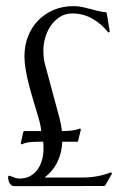

<svg xmlns="http://www.w3.org/2000/svg" viewBox="-20 -620 402 640"><path d="M187.5 -147.5Q186.5 -112.3 171.9 -81.3Q157.2 -50.3 128.9 -28.3H256.8Q280.3 -28.3 303.7 -32.5Q327.1 -36.6 349.1 -45.4L352.5 -43.9L353.5 -41.5L330.6 -2L327.6 0L27.3 0.5Q21.5 0.5 17.6 -2.9Q13.7 -6.3 11.2 -11.2Q8.8 -16.1 7.8 -21.7Q6.8 -27.3 6.8 -31.7L10.7 -34.7Q19 -31.7 27.3 -28.3Q35.6 -24.9 44.9 -24.9Q65.9 -24.9 81.1 -33.4Q96.2 -42 106 -56.2Q115.7 -70.3 120.4 -88.1Q125 -106 125 -124.5Q125 -130.4 124.8 -136Q124.5 -141.6 124 -147.5H109.4Q95.2 -147.5 80.8 -146.2Q66.4 -145 53.2 -139.2H50.3L49.3 -142.6L58.1 -181.6L61 -183.1H117.2Q116.2 -200.2 110.8 -218.5Q105.5 -236.8 100.6 -253.4Q94.7 -273.4 87.9 -296.1Q81.1 -318.8 75.2 -342.3Q69.3 -365.7 65.4 -388.9Q61.5 -412.1 61.5 -432.6Q61.5 -468.3 73.5 -498.8Q85.4 -529.3 107.2 -551.8Q128.9 -574.2 158.9 -586.9Q189 -599.6 225.1 -599.6Q239.3 -599.6 252.7 -596.9Q266.1 -594.2 279.5 -590.6Q293 -586.9 306.4 -583.5Q319.8 -580.1 334 -579.1L335.9 -575.7L345.7 -516.1Q346.2 -514.6 344.7 -513.4Q343.3 -512.2 342.3 -511.7L340.8 -512.2Q318.8 -540 288.1 -557.6Q257.3 -575.2 221.2 -575.2Q197.8 -575.2 179.7 -563.7Q161.6 -552.2 149.4 -534.4Q137.2 -516.6 130.9 -494.9Q124.5 -473.1 124.5 -452.6Q124.5 -440.4 125.7 -428.2Q127 -416 130.4 -404.3L179.2 -223.1Q181.6 -213.4 183.3 -203.1Q185.1 -192.9 186.5 -183.1Q201.7 -183.1 216.6 -184.6Q231.4 -186 245.6 -191.4L248.5 -190.9V-189.5L249.5 -187.5L240.2 -149.9L238.3 -147.5Z"/></svg>

Font: CAT Linz
Style: Regular
Weight: 400
Designer: Peter Wiegel
Foundry: Peter Wiegel
Version: Version 1.08